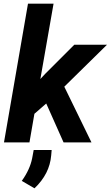

<svg xmlns="http://www.w3.org/2000/svg" viewBox="-20 -770 599 1038"><path d="M230 -210.4 166 -154.8 139.2 0H1.5L131.3 -750H269.5L198.2 -342.8L225.1 -371.6L381.8 -528.3H558.6L327.6 -301.3L474.6 0H323.7ZM166.5 248 97.7 208Q141.6 147 153.8 85.9L162.1 41H259.3L256.8 69.8Q248.5 170.4 166.5 248Z"/></svg>

Font: RobotoInd
Style: Bold Italic
Weight: 700
Italic angle: -12°
Designer: Google
Version: Version 2.001150; 2014